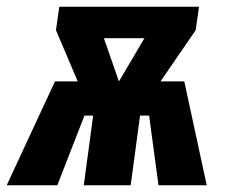

<svg xmlns="http://www.w3.org/2000/svg" viewBox="-47 -553 686 573"><path d="M503 -310 570 0H426L398 -208H371L343 0H203L231 -208H205L124 0H-27L117 -310H185L120 -463L130 -533H547L537 -463L432 -310ZM263 -439 308 -310 384 -439Z"/></svg>

Font: Fira Sans Extra Condensed ExtraBold
Style: Italic
Weight: 800
Width: 3
Italic angle: -8°
Designer: Carrois Corporate & Edenspiekermann AG
Foundry: Carrois Corporate GbR & Edenspiekermann AG
Version: Version 4.203